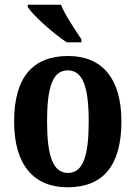

<svg xmlns="http://www.w3.org/2000/svg" viewBox="-20 -786 577 816"><path d="M264 -606H326V-619C301 -657 257 -721 239 -766H98V-756C120 -721 208 -642 264 -606ZM267 10C418 10 496 -82 496 -270C496 -457 410 -548 270 -548C119 -548 40 -457 40 -270C40 -82 126 10 267 10ZM269 -51C204 -51 180 -126 180 -270C180 -414 203 -487 268 -487C333 -487 357 -414 357 -270C357 -126 334 -51 269 -51Z"/></svg>

Font: Noto Serif Condensed
Style: Bold
Weight: 700
Width: 3
Designer: Monotype Design Team
Foundry: Monotype Imaging Inc.
Version: Version 2.015